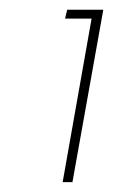

<svg xmlns="http://www.w3.org/2000/svg" viewBox="-20 -724 231 392"><path d="M107.9 -352.1 167 -686H112.8L117.2 -704.1H190.9L127.9 -352.1Z"/></svg>

Font: SVN-Poppins Thin
Style: Italic
Weight: 100
Italic angle: -10°
Designer: Ninad Kale (Devanagari), Jonny Pinhorn (Latin)
Foundry: Indian Type Foundry
Version: Version 3.002 2017